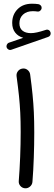

<svg xmlns="http://www.w3.org/2000/svg" viewBox="-20 -973 292 1029"><path d="M15.6 -718.8Q13.2 -725.6 16.6 -733.4Q20 -741.2 27.8 -744.1L104.5 -770.5Q77.6 -777.8 61.5 -798.3Q45.4 -818.8 45.4 -850.1Q45.4 -895 74.5 -924.1Q103.5 -953.1 151.4 -953.1Q170.4 -953.1 186 -950.7Q193.8 -949.2 199 -943.1Q204.1 -937 203.1 -929.7Q202.6 -921.9 196 -916Q189.5 -910.2 181.2 -911.1Q176.8 -912.1 168.9 -912.6Q161.1 -913.1 155.8 -913.1Q123 -913.1 103.5 -895Q84 -877 84 -848.1Q84 -821.8 100.6 -808.6Q117.2 -795.4 145.5 -795.4Q160.2 -795.4 179 -799.6Q197.8 -803.7 226.1 -813Q234.4 -815.9 241.7 -811.5Q249 -807.1 251 -798.8Q252.9 -791 249.3 -784.4Q245.6 -777.8 238.8 -775.4L41 -706.5Q33.2 -703.6 25.9 -707.3Q18.6 -710.9 15.6 -718.8ZM68.8 -564.5Q66.9 -579.6 76.2 -591.6Q85.4 -603.5 100.6 -605.5Q115.2 -607.9 127.4 -598.4Q139.6 -588.9 141.6 -574.2Q149.9 -512.7 154.5 -465.3Q159.2 -418 161.4 -370.8Q163.6 -323.7 163.6 -262.7Q163.6 -197.8 161.1 -127.9Q158.7 -58.1 153.8 2.4Q152.3 17.1 140.6 27.1Q128.9 37.1 113.8 36.1Q98.6 34.7 88.9 23.2Q79.1 11.7 80.6 -3.4Q85.4 -63.5 88.1 -133.1Q90.8 -202.6 90.8 -266.1Q90.8 -324.2 88.6 -368.4Q86.4 -412.6 81.8 -458Q77.1 -503.4 68.8 -564.5Z"/></svg>

Font: Mikhak Regular
Style: Regular
Weight: 400
Designer: Amin Abedi
Version: Version 3.3